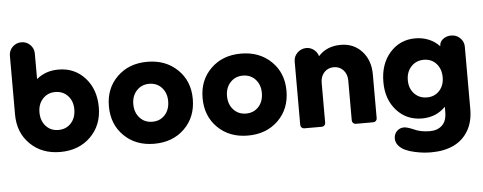

<svg xmlns="http://www.w3.org/2000/svg" viewBox="-57 -871 3145 1251"><g transform="rotate(-5 1515.5 -245.5)"><path d="M309.1 -128.9Q359.9 -128.9 391.8 -163.6Q423.8 -198.2 423.8 -253.9Q423.8 -308.1 391.8 -342.5Q359.9 -377 309.1 -377Q259.8 -377 227.8 -342.3Q195.8 -307.6 195.8 -253.9Q195.8 -198.7 227.5 -163.8Q259.3 -128.9 309.1 -128.9ZM36.1 -253.9V-638.2Q36.1 -671.9 60.1 -695.6Q84 -719.2 118.2 -719.2Q151.4 -719.2 175.3 -695.6Q199.2 -671.9 199.2 -638.2V-471.2Q258.3 -521 342.8 -521Q448.7 -521 516.4 -445.8Q584 -370.6 584 -253.9Q584 -135.3 507.1 -60.1Q430.2 15.1 309.1 15.1Q189 15.1 112.5 -60.1Q36.1 -135.3 36.1 -253.9Z M923.8 15.1Q803.2 15.1 726.6 -60.1Q649.9 -135.3 649.9 -253.9Q649.9 -371.1 726.6 -446Q803.2 -521 923.8 -521Q1044.4 -521 1121.6 -446Q1198.7 -371.1 1198.7 -253.9Q1198.7 -135.3 1121.8 -60.1Q1044.9 15.1 923.8 15.1ZM923.8 -128.9Q974.1 -128.9 1005.9 -163.6Q1037.6 -198.2 1037.6 -253.9Q1037.6 -307.6 1005.9 -342.3Q974.1 -377 923.8 -377Q874 -377 841.8 -342.3Q809.6 -307.6 809.6 -253.9Q809.6 -198.7 841.8 -163.8Q874 -128.9 923.8 -128.9Z M1536.6 15.1Q1416 15.1 1339.4 -60.1Q1262.7 -135.3 1262.7 -253.9Q1262.7 -371.1 1339.4 -446Q1416 -521 1536.6 -521Q1657.2 -521 1734.4 -446Q1811.5 -371.1 1811.5 -253.9Q1811.5 -135.3 1734.6 -60.1Q1657.7 15.1 1536.6 15.1ZM1536.6 -128.9Q1586.9 -128.9 1618.7 -163.6Q1650.4 -198.2 1650.4 -253.9Q1650.4 -307.6 1618.7 -342.3Q1586.9 -377 1536.6 -377Q1486.8 -377 1454.6 -342.3Q1422.4 -307.6 1422.4 -253.9Q1422.4 -198.7 1454.6 -163.8Q1486.8 -128.9 1536.6 -128.9Z M2218.3 -23.9V-285.2Q2218.3 -327.1 2193.8 -353.5Q2169.4 -379.9 2131.3 -379.9Q2093.3 -379.9 2068.8 -353.5Q2044.4 -327.1 2044.4 -285.2V-23.9Q2044.4 -14.2 2037.6 -7.1Q2030.8 0 2021.5 0H1905.3Q1895.5 0 1888.4 -7.1Q1881.3 -14.2 1881.3 -23.9V-439Q1881.3 -472.2 1905.8 -496.1Q1930.2 -520 1964.4 -520Q1991.2 -520 2013.2 -503.2Q2035.2 -486.3 2042.5 -460Q2097.2 -521 2189.5 -521Q2273.9 -521 2327.6 -462.4Q2381.3 -403.8 2381.3 -311V-23.9Q2381.3 -14.2 2374.3 -7.1Q2367.2 0 2357.4 0H2242.2Q2232.4 0 2225.3 -7.1Q2218.3 -14.2 2218.3 -23.9Z M2833 -252.9Q2833 -307.6 2801.5 -342.3Q2770 -377 2720.2 -377Q2669.9 -377 2637.5 -342.3Q2605 -307.6 2605 -252.9Q2605 -199.2 2637.5 -165Q2669.9 -130.9 2720.2 -130.9Q2769.5 -130.9 2801.3 -165Q2833 -199.2 2833 -252.9ZM2445.3 -254.9Q2445.3 -373.5 2511 -447.3Q2576.7 -521 2676.3 -521Q2724.1 -521 2765.1 -503.9Q2806.2 -486.8 2835 -455.1V-456.1Q2835 -483.4 2857.4 -501.2Q2879.9 -519 2912.1 -519Q2945.8 -519 2970 -495.4Q2994.1 -471.7 2994.1 -439V-29.8Q2994.1 52.7 2959 111.6Q2923.8 170.4 2862.1 199.2Q2800.3 228 2717.3 228Q2694.3 228 2668.2 225.6Q2642.1 223.1 2608.6 215.8Q2575.2 208.5 2549.3 197Q2523.4 185.5 2505.4 165Q2487.3 144.5 2487.3 118.2Q2487.3 89.4 2506.1 70.1Q2524.9 50.8 2553.2 50.8Q2572.3 50.8 2613.3 67.9Q2657.2 89.8 2720.2 89.8Q2769 89.8 2799.6 61.5Q2830.1 33.2 2830.1 -25.9V-60.1Q2768.6 2.9 2676.3 2.9Q2575.2 2.9 2510.3 -69.3Q2445.3 -141.6 2445.3 -254.9Z"/></g></svg>

Font: LT Saeada
Style: Bold
Weight: 700
Designer: Daniel Lyons
Foundry: LyonsType
Version: Version 1.001